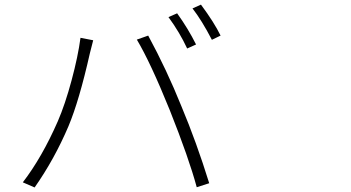

<svg xmlns="http://www.w3.org/2000/svg" viewBox="-20 -826 1540 842"><path d="M756.8 -767.6Q804.7 -701.2 839.8 -630.9L800.8 -613.3Q767.6 -684.6 718.8 -751ZM861.3 -805.7Q919.9 -726.6 947.3 -669.9L909.2 -651.4Q865.2 -736.3 824.2 -789.1ZM233.4 -293.9Q265.6 -368.2 293.9 -473.6Q322.3 -579.1 333 -660.2L388.7 -649.4Q387.7 -645.5 374 -591.8Q327.1 -383.8 280.3 -272.5Q218.8 -127.9 131.8 -3.9L80.1 -26.4Q164.1 -135.7 233.4 -293.9ZM724.6 -342.8Q639.6 -552.7 580.1 -652.3L629.9 -669.9Q710.9 -520.5 775.4 -360.4Q841.8 -202.1 897.5 -22.5L842.8 -4.9Q808.6 -131.8 724.6 -342.8Z"/></svg>

Font: Bpmf Zihi Sans Light
Style: Light
Weight: 300
Foundry: But Ko
Version: Version 1.320